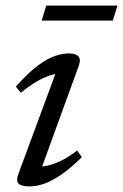

<svg xmlns="http://www.w3.org/2000/svg" viewBox="-20 -655 439 685"><path d="M46 -35.5 184.5 -410 200.5 -392.5Q182.5 -393.5 159 -386Q135.5 -378.5 109 -363Q82.5 -347.5 54.5 -324L36.5 -346Q80 -395 114.2 -420.5Q148.5 -446 176 -455.2Q203.5 -464.5 225.5 -464.5Q250 -464.5 259.8 -453.8Q269.5 -443 260.5 -419L122 -38L110 -61Q129 -59 152.8 -64.8Q176.5 -70.5 202.8 -84Q229 -97.5 255 -118L272 -94.5Q231 -54 197.5 -31.2Q164 -8.5 136.8 0.8Q109.5 10 86 10Q55.5 10 46 0Q36.5 -10 46 -35.5ZM128.5 -581.5 145 -635H399L382.5 -581.5Z"/></svg>

Font: Newsreader 14pt
Style: Italic
Weight: 400
Italic angle: -17°
Designer: Hugues Gentile
Foundry: Production Type
Version: Version 1.003